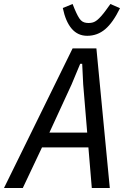

<svg xmlns="http://www.w3.org/2000/svg" viewBox="-53 -940 638 960"><path d="M406 0 389 -203H157L61 0H-33L310 -698H429L496 0ZM363 -518 358 -621H348L305 -518L194 -277H383ZM383 -761Q336 -761 305.5 -796.5Q275 -832 261 -900L310 -920L320 -895Q329 -874 336.5 -860Q344 -846 351.5 -838.5Q359 -831 368.5 -828Q378 -825 390 -825Q402 -825 412 -828Q422 -831 432 -839Q442 -847 454 -860.5Q466 -874 481 -895L499 -920L547 -899Q512 -827 473 -794Q434 -761 383 -761Z"/></svg>

Font: IBM Plex Sans Condensed Text
Style: Italic
Weight: 450
Width: 3
Italic angle: -11°
Designer: Mike Abbink, Paul van der Laan, Pieter van Rosmalen
Foundry: Bold Monday
Version: Version 1.1